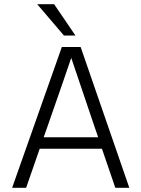

<svg xmlns="http://www.w3.org/2000/svg" viewBox="-20 -899 677 919"><path d="M204 -284 189 -242H450L435 -285L321 -622Q308 -582 204 -284ZM105 0H38L276 -674H366L599 0H532L468 -187H170ZM341 -729H286L158 -879H239Z"/></svg>

Font: Hind Madurai Light
Style: Regular
Weight: 300
Designer: Jyotish Sonowal
Foundry: Indian Type Foundry
Version: Version 1.001;PS 1.0;hotconv 1.0.86;makeotf.lib2.5.63406; tt